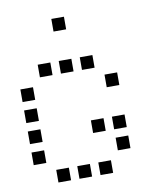

<svg xmlns="http://www.w3.org/2000/svg" viewBox="-85 -849 769 899"><g transform="rotate(-10 300.0 -400.0)"><path d="M221 -780Q220 -780 220 -780Q220 -780 220 -779V-721Q220 -720 220 -720Q220 -720 221 -720H279Q280 -720 280 -720Q280 -720 280 -721V-779Q280 -780 280 -780Q280 -780 279 -780ZM121 -580Q120 -580 120 -580Q120 -580 120 -579V-521Q120 -520 120 -520Q120 -520 121 -520H179Q180 -520 180 -520Q180 -520 180 -521V-579Q180 -580 180 -580Q180 -580 179 -580ZM221 -580Q220 -580 220 -580Q220 -580 220 -579V-521Q220 -520 220 -520Q220 -520 221 -520H279Q280 -520 280 -520Q280 -520 280 -521V-579Q280 -580 280 -580Q280 -580 279 -580ZM321 -580Q320 -580 320 -580Q320 -580 320 -579V-521Q320 -520 320 -520Q320 -520 321 -520H379Q380 -520 380 -520Q380 -520 380 -521V-579Q380 -580 380 -580Q380 -580 379 -580ZM21 -480Q20 -480 20 -480Q20 -480 20 -479V-421Q20 -420 20 -420Q20 -420 21 -420H79Q80 -420 80 -420Q80 -420 80 -421V-479Q80 -480 80 -480Q80 -480 79 -480ZM421 -480Q420 -480 420 -480Q420 -480 420 -479V-421Q420 -420 420 -420Q420 -420 421 -420H479Q480 -420 480 -420Q480 -420 480 -421V-479Q480 -480 480 -480Q480 -480 479 -480ZM21 -380Q20 -380 20 -380Q20 -380 20 -379V-321Q20 -320 20 -320Q20 -320 21 -320H79Q80 -320 80 -320Q80 -320 80 -321V-379Q80 -380 80 -380Q80 -380 79 -380ZM21 -280Q20 -280 20 -280Q20 -280 20 -279V-221Q20 -220 20 -220Q20 -220 21 -220H79Q80 -220 80 -220Q80 -220 80 -221V-279Q80 -280 80 -280Q80 -280 79 -280ZM321 -280Q320 -280 320 -280Q320 -280 320 -279V-221Q320 -220 320 -220Q320 -220 321 -220H379Q380 -220 380 -220Q380 -220 380 -221V-279Q380 -280 380 -280Q380 -280 379 -280ZM421 -280Q420 -280 420 -280Q420 -280 420 -279V-221Q420 -220 420 -220Q420 -220 421 -220H479Q480 -220 480 -220Q480 -220 480 -221V-279Q480 -280 480 -280Q480 -280 479 -280ZM21 -180Q20 -180 20 -180Q20 -180 20 -179V-121Q20 -120 20 -120Q20 -120 21 -120H79Q80 -120 80 -120Q80 -120 80 -121V-179Q80 -180 80 -180Q80 -180 79 -180ZM421 -180Q420 -180 420 -180Q420 -180 420 -179V-121Q420 -120 420 -120Q420 -120 421 -120H479Q480 -120 480 -120Q480 -120 480 -121V-179Q480 -180 480 -180Q480 -180 479 -180ZM121 -80Q120 -80 120 -80Q120 -80 120 -79V-21Q120 -20 120 -20Q120 -20 121 -20H179Q180 -20 180 -20Q180 -20 180 -21V-79Q180 -80 180 -80Q180 -80 179 -80ZM221 -80Q220 -80 220 -80Q220 -80 220 -79V-21Q220 -20 220 -20Q220 -20 221 -20H279Q280 -20 280 -20Q280 -20 280 -21V-79Q280 -80 280 -80Q280 -80 279 -80ZM321 -80Q320 -80 320 -80Q320 -80 320 -79V-21Q320 -20 320 -20Q320 -20 321 -20H379Q380 -20 380 -20Q380 -20 380 -21V-79Q380 -80 380 -80Q380 -80 379 -80Z"/></g></svg>

Font: Doto Medium
Style: Regular
Weight: 500
Monospace: yes
Version: Version 1.000